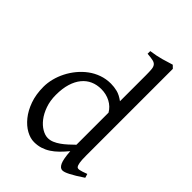

<svg xmlns="http://www.w3.org/2000/svg" viewBox="-225 -856 969 969"><g transform="rotate(45 260.0 -371.5)"><path d="M513.2 -41Q490.7 -25.9 473.4 -15.4Q456.1 -4.9 443.1 1.7Q430.2 8.3 420.9 11.5Q411.6 14.6 404.8 14.6Q388.7 14.6 378.4 -7.3Q368.2 -29.3 364.7 -82.5Q346.2 -60.1 327.9 -42Q309.6 -23.9 290.3 -11.5Q271 1 249.5 7.8Q228 14.6 203.1 14.6Q175.8 14.6 147 -1.2Q118.2 -17.1 94 -46.9Q69.8 -76.7 54.4 -119.6Q39.1 -162.6 39.1 -216.8Q39.1 -244.6 46.6 -274.4Q54.2 -304.2 68.4 -332Q82.5 -359.9 103 -384.8Q123.5 -409.7 148.9 -428.5Q174.3 -447.3 204.6 -458Q234.9 -468.8 269 -468.8Q292 -468.8 314.7 -463.1Q337.4 -457.5 363.8 -438V-622.1Q363.8 -648.9 362.3 -664.8Q360.8 -680.7 354 -689.2Q347.2 -697.8 333 -700.9Q318.8 -704.1 293 -706.1V-725.1Q333 -730.5 364.7 -739.5Q396.5 -748.5 421.9 -756.8L437 -742.2V-124Q437 -106.9 437.7 -94.7Q438.5 -82.5 439.9 -74.2Q441.4 -65.9 443.4 -60.5Q445.3 -55.2 448.2 -51.8Q452.6 -46.4 465.1 -48.6Q477.5 -50.8 506.8 -62ZM363.8 -127.4V-356.4Q347.7 -384.3 318.4 -399.7Q289.1 -415 253.9 -415Q222.7 -415 196.8 -403.6Q170.9 -392.1 152.1 -369.1Q133.3 -346.2 122.8 -312Q112.3 -277.8 112.3 -231.9Q112.3 -190.4 124.3 -156.5Q136.2 -122.6 154.8 -98.6Q173.3 -74.7 195.6 -61.8Q217.8 -48.8 237.8 -48.8Q254.4 -48.8 270.5 -55.7Q286.6 -62.5 302.2 -73.5Q317.9 -84.5 333.3 -98.6Q348.6 -112.8 363.8 -127.4Z"/></g></svg>

Font: Gentium Plus Eur
Style: Regular
Weight: 400
Designer: J. Victor Gaultney, Annie Olsen, Iska Routamaa, Becca Hirsbrunner
Foundry: SIL International
Version: Version 5.000